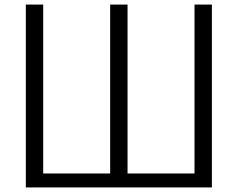

<svg xmlns="http://www.w3.org/2000/svg" viewBox="-20 -790 1040 840"><path d="M93 -770H169V-31H462V-770H538V-31H831V-770H907V30H93Z"/></svg>

Font: LINE Seed JP_TTF Regular
Style: Regular
Weight: 400
Designer: LINE & Fontrix & Fontworks
Version: Version 1.002